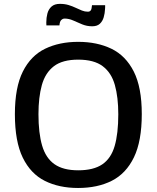

<svg xmlns="http://www.w3.org/2000/svg" viewBox="-20 -938 792 970"><path d="M374.5 11.7Q278.3 11.7 206.5 -24.2Q134.8 -60.1 95 -141.6Q55.2 -223.1 55.2 -361.3Q55.2 -496.6 95.5 -576.7Q135.7 -656.7 207.8 -691.7Q279.8 -726.6 375 -726.6Q470.7 -726.6 543 -691.7Q615.2 -656.7 655.8 -576.7Q696.3 -496.6 696.3 -361.8Q696.3 -225.1 656.7 -143.3Q617.2 -61.5 545.2 -24.9Q473.1 11.7 374.5 11.7ZM375 -77.6Q452.6 -77.6 496.8 -107.7Q541 -137.7 559.3 -200.4Q577.6 -263.2 577.6 -360.8Q577.6 -446.8 560.3 -508.5Q543 -570.3 499 -603.5Q455.1 -636.7 375 -636.7Q295.4 -636.7 252 -603.3Q208.5 -569.8 191.4 -508.1Q174.3 -446.3 174.3 -361.3Q174.3 -265.1 192.9 -202.1Q211.4 -139.2 255.4 -108.4Q299.3 -77.6 375 -77.6ZM445.8 -805.2Q418.9 -805.2 395.3 -814.9Q371.6 -824.7 349.9 -834.5Q328.1 -844.2 306.2 -844.2Q297.4 -844.2 289.6 -836.9Q281.7 -829.6 280.3 -809.6H214.4Q214.4 -813.5 214.1 -817.4Q213.9 -821.3 213.9 -824.7Q213.9 -848.6 219.5 -869.9Q225.1 -891.1 240.2 -904.8Q255.4 -918.5 282.7 -918.5Q306.6 -918.5 326.2 -912.6Q345.7 -906.7 362.3 -898.7Q378.9 -890.6 393.8 -884.8Q408.7 -878.9 423.8 -878.9Q433.6 -878.9 438.5 -885.5Q443.4 -892.1 444.8 -911.6H511.2Q511.2 -906.7 511.2 -902.3Q511.2 -897.9 510.7 -893.1Q509.8 -870.6 503.9 -850.6Q498 -830.6 484.4 -817.9Q470.7 -805.2 445.8 -805.2Z"/></svg>

Font: Pontano Sans
Style: Bold
Weight: 700
Designer: Vernon Adams
Foundry: Vernon Adams
Version: Version 2.001